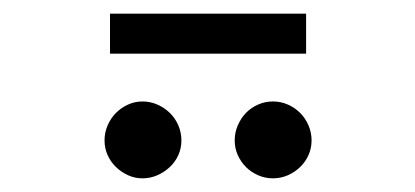

<svg xmlns="http://www.w3.org/2000/svg" viewBox="-20 -850 607 281"><path d="M245.5 -644.5Q245.5 -633 241 -623Q236.5 -613 228.5 -605.5Q220.5 -598 210.2 -593.5Q200 -589 188.5 -589Q177.5 -589 167.5 -593.5Q157.5 -598 149.8 -605.5Q142 -613 137.5 -623Q133 -633 133 -644.5Q133 -656 137.5 -666.5Q142 -677 149.8 -684.8Q157.5 -692.5 167.5 -697Q177.5 -701.5 188.5 -701.5Q200 -701.5 210.2 -697Q220.5 -692.5 228.5 -684.8Q236.5 -677 241 -666.5Q245.5 -656 245.5 -644.5ZM436 -644.5Q436 -633 431.5 -623Q427 -613 419.2 -605.5Q411.5 -598 401.2 -593.5Q391 -589 379.5 -589Q368 -589 357.8 -593.5Q347.5 -598 340 -605.5Q332.5 -613 328 -623Q323.5 -633 323.5 -644.5Q323.5 -656 328 -666.5Q332.5 -677 340 -684.8Q347.5 -692.5 357.8 -697Q368 -701.5 379.5 -701.5Q391 -701.5 401.2 -697Q411.5 -692.5 419.2 -684.8Q427 -677 431.5 -666.5Q436 -656 436 -644.5ZM141 -830H428V-771.5H141Z"/></svg>

Font: Lato
Style: Regular
Weight: 400
Designer: Lukasz Dziedzic with Adam Twardoch and Botio Nikoltchev
Foundry: tyPoland Lukasz Dziedzic
Version: Version 2.015; 2015-08-06; http://www.latofonts.com/